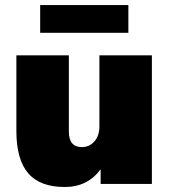

<svg xmlns="http://www.w3.org/2000/svg" viewBox="-20 -729 670 761"><path d="M139.2 -599.1V-709H488.8V-599.1ZM236.8 12.2Q138.2 12.2 91.6 -42.5Q44.9 -97.2 44.9 -210V-509.8H252.9V-208Q252.9 -146 304.2 -146Q334.5 -146 354.2 -168.5Q374 -190.9 374 -228V-509.8H582V0H378.9V-58.1Q327.1 12.2 236.8 12.2Z"/></svg>

Font: Mulish ExtraBlack
Style: Regular
Weight: 1000
Designer: Vernon Adams
Foundry: Vernon Adams
Version: Version 3.603; ttfautohint (v1.8.3)